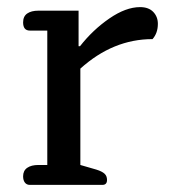

<svg xmlns="http://www.w3.org/2000/svg" viewBox="-20 -520 474 540"><path d="M64 0Q55 0 50 -6.5Q45 -13 45 -24Q45 -40 56.5 -48Q68 -56 88 -56H113V-434H64Q45 -434 45 -457Q45 -474 56.5 -482Q68 -490 88 -490H201V-390H205Q241 -436 287.5 -468Q334 -500 374 -500Q398 -500 411 -486.5Q424 -473 424 -453Q424 -427 409 -410Q298 -410 206 -327V-56L251 -43Q267 -38 274 -31.5Q281 -25 281 -14Q281 0 268 0Z"/></svg>

Font: Maitree Medium
Style: Regular
Weight: 500
Designer: CadsonDemak Team
Foundry: CadsonDemak
Version: Version 1.010